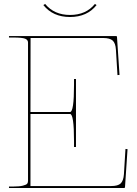

<svg xmlns="http://www.w3.org/2000/svg" viewBox="-20 -940 685 960"><path d="M24.9 0V-7.3H44.9Q77.1 -7.3 94.5 -11.7Q111.8 -16.1 116 -21.5Q120.1 -26.9 120.1 -35.6V-727.5Q120.1 -740.7 105.5 -746.6Q90.8 -752.4 44.9 -752.4H24.9V-759.8H560.1Q564.9 -759.8 564.9 -755.4L577.6 -565.4L567.4 -564.5L559.6 -691.4Q557.6 -724.1 543.5 -737.1Q529.3 -750 496.1 -750H132.8L132.3 -379.9H330.1Q350.1 -379.9 350.1 -515.1V-544.9H359.9V-205.1H350.1V-234.9Q350.1 -370.1 330.1 -370.1H132.3V-9.8H536.1Q569.8 -9.8 583.5 -22.9Q597.2 -36.1 599.6 -68.4L607.4 -195.3L617.7 -194.3L605 -4.4Q605 0 600.1 0ZM196.8 -914.6 205.6 -920.4Q251 -865.2 330.1 -865.2Q410.2 -865.2 454.6 -920.4L462.9 -914.6Q415.5 -855 330.1 -855Q244.6 -855 196.8 -914.6Z"/></svg>

Font: Znikomit
Style: Regular
Weight: 100
Designer: gluk
Foundry: gluk
Version: Version 0.53